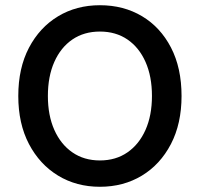

<svg xmlns="http://www.w3.org/2000/svg" viewBox="-20 -705 765 735"><path d="M362.5 10Q272.5 10 202.1 -32.9Q131.7 -75.8 90.8 -153.8Q50 -231.7 50 -337.5Q50 -444.2 90.8 -522.1Q131.7 -600 202.1 -642.5Q272.5 -685 362.5 -685Q453.3 -685 523.8 -642.9Q594.2 -600.8 634.6 -522.9Q675 -445 675 -337.5Q675 -231.7 634.2 -153.3Q593.3 -75 522.9 -32.5Q452.5 10 362.5 10ZM362.5 -90.8Q423.3 -90.8 467.9 -121.7Q512.5 -152.5 537.1 -207.9Q561.7 -263.3 561.7 -337.5Q561.7 -412.5 537.1 -467.9Q512.5 -523.3 467.9 -553.8Q423.3 -584.2 362.5 -584.2Q301.7 -584.2 257.1 -553.8Q212.5 -523.3 187.9 -467.9Q163.3 -412.5 163.3 -337.5Q163.3 -263.3 187.9 -207.9Q212.5 -152.5 257.1 -121.7Q301.7 -90.8 362.5 -90.8Z"/></svg>

Font: Funnel Sans Medium
Style: Regular
Weight: 500
Version: Version 1.000; Beta; Release 5; Build 24; ttfautohint (v1.8.